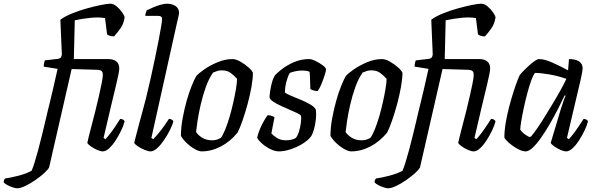

<svg xmlns="http://www.w3.org/2000/svg" viewBox="-191 -820 3229 1040"><path d="M-171 168Q-171 160 -168.5 154.5Q-166 149 -164 147Q-130 142 -90 131.5Q-50 121 -20 105Q-13 90 -3.5 59.5Q6 29 16.5 -10Q27 -49 36.5 -88.5Q46 -128 54 -161Q60 -188 66 -212.5Q72 -237 79.5 -267.5Q87 -298 97 -341Q107 -384 121 -447L46 -459Q46 -470 48 -479.5Q50 -489 52 -493L122 -501Q133 -503 137.5 -507.5Q142 -512 144 -524L136 -713Q158 -730 196.5 -746Q235 -762 278 -774Q321 -786 356 -793Q391 -800 406 -800Q424 -800 441.5 -785Q459 -770 471 -752.5Q483 -735 484 -726Q479 -691 462 -667Q445 -643 427 -623Q412 -623 402.5 -626.5Q393 -630 389 -634L378 -722Q344 -728 299.5 -723.5Q255 -719 214 -710L209 -500H397Q423 -500 439 -487.5Q455 -475 455 -449Q455 -440 451 -418.5Q447 -397 437 -356Q427 -315 410.5 -246Q394 -177 370 -73L380 -66Q390 -76 405 -95.5Q420 -115 435 -137.5Q450 -160 460 -176Q469 -176 475.5 -172Q482 -168 484 -163Q479 -142 466 -114.5Q453 -87 436 -60.5Q419 -34 400.5 -17Q382 0 366 0Q353 0 334 -8.5Q315 -17 300 -28Q285 -39 282 -46Q283 -52 289 -77Q295 -102 305 -139.5Q315 -177 325.5 -219Q336 -261 345 -300.5Q354 -340 360 -370.5Q366 -401 366 -414Q366 -429 359.5 -435Q353 -441 336 -442L197 -446L75 87Q69 99 48 118Q27 137 -0.5 156Q-28 175 -54.5 187.5Q-81 200 -98 200Q-106 200 -121.5 195Q-137 190 -151 182.5Q-165 175 -171 168Z M625 0Q612 0 591.5 -8.5Q571 -17 555 -28Q539 -39 536 -46Q538 -55 545 -82Q552 -109 561.5 -145Q571 -181 581.5 -219Q592 -257 600 -289Q612 -338 624.5 -393Q637 -448 648 -501.5Q659 -555 668 -600.5Q677 -646 682 -677Q687 -708 687 -718Q687 -734 665 -734H596Q596 -742 599 -751Q602 -760 604 -764Q618 -771 637.5 -779.5Q657 -788 678 -794Q699 -800 714 -800Q740 -800 759.5 -787.5Q779 -775 779 -749Q779 -747 775 -728Q771 -709 766 -689L629 -73L639 -66Q649 -76 665.5 -95.5Q682 -115 698 -137.5Q714 -160 724 -176Q733 -176 739.5 -172Q746 -168 748 -163Q743 -142 729 -114.5Q715 -87 697 -60.5Q679 -34 660 -17Q641 0 625 0Z M901 0Q887 0 865 -12Q843 -24 822 -43.5Q801 -63 789 -84Q789 -128 798 -177.5Q807 -227 820 -273.5Q833 -320 847.5 -355.5Q862 -391 872 -408Q885 -423 916 -444.5Q947 -466 987.5 -483Q1028 -500 1068 -500Q1087 -500 1111.5 -486Q1136 -472 1155.5 -454.5Q1175 -437 1179 -425Q1179 -394 1171 -349Q1163 -304 1150 -256Q1137 -208 1122.5 -166.5Q1108 -125 1096 -102Q1056 -53 1005 -26.5Q954 0 901 0ZM958 -60Q971 -60 981.5 -63Q992 -66 1005 -73Q1016 -87 1028.5 -117.5Q1041 -148 1052.5 -187Q1064 -226 1073 -266.5Q1082 -307 1087.5 -340.5Q1093 -374 1093 -393Q1076 -412 1057.5 -425.5Q1039 -439 1010 -439Q998 -439 987.5 -436Q977 -433 963 -427Q940 -394 923.5 -347.5Q907 -301 896 -253Q885 -205 879 -165.5Q873 -126 871 -105Q880 -90 902.5 -75Q925 -60 958 -60Z M1319 0Q1297 0 1271 -13.5Q1245 -27 1225.5 -45Q1206 -63 1202 -75Q1208 -101 1219 -126Q1230 -151 1241.5 -170Q1253 -189 1259 -196Q1270 -196 1280 -192.5Q1290 -189 1296 -185Q1293 -170 1288 -145Q1283 -120 1279 -97Q1291 -84 1310.5 -72Q1330 -60 1358 -60Q1370 -60 1385 -63Q1400 -66 1410 -72Q1420 -81 1427.5 -104.5Q1435 -128 1438.5 -153.5Q1442 -179 1439 -193Q1437 -199 1419.5 -207Q1402 -215 1378 -225.5Q1354 -236 1330 -247Q1306 -258 1289 -269.5Q1272 -281 1269 -291Q1269 -302 1272 -325Q1275 -348 1282 -373Q1289 -398 1300 -414Q1310 -425 1336 -445.5Q1362 -466 1400.5 -483Q1439 -500 1484 -500Q1497 -500 1518.5 -489.5Q1540 -479 1557.5 -466Q1575 -453 1575 -444Q1575 -436 1567.5 -412.5Q1560 -389 1550 -364.5Q1540 -340 1530 -327Q1517 -327 1506 -330.5Q1495 -334 1490 -338Q1489 -360 1488.5 -387Q1488 -414 1486 -431Q1478 -435 1467.5 -436.5Q1457 -438 1446 -438Q1424 -438 1404.5 -433Q1385 -428 1379 -425Q1369 -410 1361 -380Q1353 -350 1352 -320Q1361 -311 1386 -301Q1411 -291 1439.5 -279Q1468 -267 1491 -253.5Q1514 -240 1520 -225Q1523 -203 1520 -174.5Q1517 -146 1510 -120.5Q1503 -95 1493 -80Q1477 -59 1446.5 -40.5Q1416 -22 1382 -11Q1348 0 1319 0Z M1711 0Q1697 0 1675 -12Q1653 -24 1632 -43.5Q1611 -63 1599 -84Q1599 -128 1608 -177.5Q1617 -227 1630 -273.5Q1643 -320 1657.5 -355.5Q1672 -391 1682 -408Q1695 -423 1726 -444.5Q1757 -466 1797.5 -483Q1838 -500 1878 -500Q1897 -500 1921.5 -486Q1946 -472 1965.5 -454.5Q1985 -437 1989 -425Q1989 -394 1981 -349Q1973 -304 1960 -256Q1947 -208 1932.5 -166.5Q1918 -125 1906 -102Q1866 -53 1815 -26.5Q1764 0 1711 0ZM1768 -60Q1781 -60 1791.5 -63Q1802 -66 1815 -73Q1826 -87 1838.5 -117.5Q1851 -148 1862.5 -187Q1874 -226 1883 -266.5Q1892 -307 1897.5 -340.5Q1903 -374 1903 -393Q1886 -412 1867.5 -425.5Q1849 -439 1820 -439Q1808 -439 1797.5 -436Q1787 -433 1773 -427Q1750 -394 1733.5 -347.5Q1717 -301 1706 -253Q1695 -205 1689 -165.5Q1683 -126 1681 -105Q1690 -90 1712.5 -75Q1735 -60 1768 -60Z M1838 168Q1838 160 1840.5 154.5Q1843 149 1845 147Q1879 142 1919 131.5Q1959 121 1989 105Q1996 90 2005.5 59.5Q2015 29 2025.5 -10Q2036 -49 2045.5 -88.5Q2055 -128 2063 -161Q2069 -188 2075 -212.5Q2081 -237 2088.5 -267.5Q2096 -298 2106 -341Q2116 -384 2130 -447L2055 -459Q2055 -470 2057 -479.5Q2059 -489 2061 -493L2131 -501Q2142 -503 2146.5 -507.5Q2151 -512 2153 -524L2145 -713Q2167 -730 2205.5 -746Q2244 -762 2287 -774Q2330 -786 2365 -793Q2400 -800 2415 -800Q2433 -800 2450.5 -785Q2468 -770 2480 -752.5Q2492 -735 2493 -726Q2488 -691 2471 -667Q2454 -643 2436 -623Q2421 -623 2411.5 -626.5Q2402 -630 2398 -634L2387 -722Q2353 -728 2308.5 -723.5Q2264 -719 2223 -710L2218 -500H2406Q2432 -500 2448 -487.5Q2464 -475 2464 -449Q2464 -440 2460 -418.5Q2456 -397 2446 -356Q2436 -315 2419.5 -246Q2403 -177 2379 -73L2389 -66Q2399 -76 2414 -95.5Q2429 -115 2444 -137.5Q2459 -160 2469 -176Q2478 -176 2484.5 -172Q2491 -168 2493 -163Q2488 -142 2475 -114.5Q2462 -87 2445 -60.5Q2428 -34 2409.5 -17Q2391 0 2375 0Q2362 0 2343 -8.5Q2324 -17 2309 -28Q2294 -39 2291 -46Q2292 -52 2298 -77Q2304 -102 2314 -139.5Q2324 -177 2334.5 -219Q2345 -261 2354 -300.5Q2363 -340 2369 -370.5Q2375 -401 2375 -414Q2375 -429 2368.5 -435Q2362 -441 2345 -442L2206 -446L2084 87Q2078 99 2057 118Q2036 137 2008.5 156Q1981 175 1954.5 187.5Q1928 200 1911 200Q1903 200 1887.5 195Q1872 190 1858 182.5Q1844 175 1838 168Z M2656 0Q2641 0 2622 -9Q2603 -18 2585 -31Q2567 -44 2555 -56.5Q2543 -69 2541 -75Q2541 -112 2548.5 -156Q2556 -200 2567.5 -243.5Q2579 -287 2591 -324.5Q2603 -362 2612.5 -386Q2622 -410 2625 -414Q2630 -421 2643.5 -435Q2657 -449 2673.5 -464Q2690 -479 2705 -489.5Q2720 -500 2729 -500Q2758 -500 2801 -481Q2844 -462 2886 -439L2891 -500Q2926 -500 2945.5 -487.5Q2965 -475 2965 -449Q2965 -437 2954 -387.5Q2943 -338 2923.5 -258Q2904 -178 2880 -73L2890 -66Q2900 -76 2915 -95.5Q2930 -115 2945 -137.5Q2960 -160 2970 -176Q2979 -176 2985.5 -172Q2992 -168 2994 -163Q2989 -142 2976 -114.5Q2963 -87 2946 -60.5Q2929 -34 2910.5 -17Q2892 0 2876 0Q2863 0 2844 -8.5Q2825 -17 2810 -28Q2795 -39 2792 -46L2848 -233Q2856 -257 2862.5 -276Q2869 -295 2873 -301L2868 -304Q2852 -270 2831 -229Q2810 -188 2786.5 -147.5Q2763 -107 2739.5 -73.5Q2716 -40 2694.5 -20Q2673 0 2656 0ZM2680 -78Q2685 -78 2703.5 -103Q2722 -128 2747 -167.5Q2772 -207 2798.5 -251Q2825 -295 2846 -333Q2867 -371 2877 -393Q2831 -409 2784 -417Q2737 -425 2707 -425Q2697 -413 2686 -382.5Q2675 -352 2664.5 -312Q2654 -272 2645.5 -232Q2637 -192 2632 -161Q2627 -130 2627 -118Q2636 -104 2654 -91Q2672 -78 2680 -78Z"/></svg>

Font: Texturina 72pt 72pt Medium
Style: Italic
Weight: 500
Italic angle: -11°
Designer: Guillermo Torres Carreño
Foundry: Omnibus-Type
Version: Version 1.002; ttfautohint (v1.8.3)